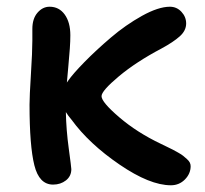

<svg xmlns="http://www.w3.org/2000/svg" viewBox="-20 -490 603 565"><path d="M136.2 53.2Q95.2 53.2 81.1 -3.7Q66.9 -60.5 66.9 -182.1Q66.9 -206.1 71 -272Q75.2 -337.9 75.2 -371.1V-404.8Q75.2 -435.1 90.3 -452.6Q105.5 -470.2 126 -470.2Q153.8 -470.2 170.4 -447.3Q187 -424.3 187 -386.2Q187 -369.1 185.5 -347.4Q184.1 -325.7 180.9 -292.5Q177.7 -259.3 176.8 -247.1L180.2 -252Q194.3 -272.5 228.5 -307.4Q262.7 -342.3 306.2 -379.4Q349.6 -416.5 397.9 -443.4Q446.3 -470.2 480 -470.2Q500 -470.2 513.9 -455.3Q527.8 -440.4 527.8 -420.9Q527.8 -399.9 509 -383.1Q490.2 -366.2 455.1 -347.2Q380.9 -308.1 329.8 -265.4Q278.8 -222.7 278.8 -207Q278.8 -189.5 331.1 -144.8Q383.3 -100.1 453.1 -66.9Q457 -64.9 470.2 -58.6Q483.4 -52.2 488.5 -49.6Q493.7 -46.9 504.2 -41Q514.6 -35.2 519.3 -31.2Q523.9 -27.3 530 -22Q536.1 -16.6 538.6 -11.5Q541 -6.3 541 -1Q541 21 524.2 38.1Q507.3 55.2 482.9 55.2Q420.9 55.2 331.5 -5.9Q242.2 -66.9 190.9 -137.2Q179.7 -150.4 173.8 -160.2Q174.8 -107.9 182.4 -52.5Q189.9 2.9 189.9 7.8Q189.9 28.3 174.1 40.8Q158.2 53.2 136.2 53.2Z"/></svg>

Font: Shantell Sans Bouncy
Style: Regular
Weight: 500
Designer: Stephen Nixon, Anya Danilova, Shantell Martin
Foundry: Arrow Type
Version: Version 1.006;[9816181b4]